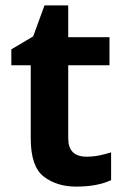

<svg xmlns="http://www.w3.org/2000/svg" viewBox="-20 -682 462 712"><path d="M301 -101Q233 -101 233 -169V-440H386V-544H233V-662H145L103 -547L22 -499V-440H94V-169Q94 -64 142.5 -27Q191 10 262 10Q341 10 392 -14V-117Q370 -110 347.5 -105.5Q325 -101 301 -101Z"/></svg>

Font: Noto Sans UI
Style: Bold
Weight: 700
Designer: Monotype Design Team
Foundry: Monotype Imaging Inc.
Version: Version 1.901